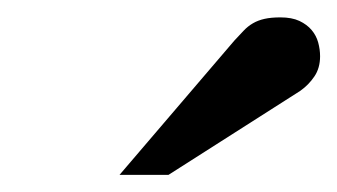

<svg xmlns="http://www.w3.org/2000/svg" viewBox="-20 -753 390 222"><path d="M350.1 -688Q350.1 -674.3 343.5 -664.6Q336.9 -654.8 327.1 -647.9L174.8 -550.8H118.2L251 -706.1Q256.8 -712.4 261.7 -717.5Q266.6 -722.7 272.5 -726.1Q278.3 -729.5 285.9 -731.2Q293.5 -732.9 304.2 -732.9Q317.4 -732.9 326.2 -728.8Q335 -724.6 340.3 -718.3Q345.7 -711.9 347.9 -703.9Q350.1 -695.8 350.1 -688Z"/></svg>

Font: Charis SIL Am
Style: Regular
Weight: 400
Foundry: SIL International
Version: Version 5.000